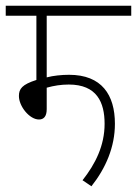

<svg xmlns="http://www.w3.org/2000/svg" viewBox="-20 -642 478 670"><path d="M143 -587H438V-622H0V-587H107V-363C57 -347 46 -332 46 -307C46 -271 83 -225 116 -225C132 -225 143 -235 143 -261V-336C168 -343 193 -347 220 -347C318 -347 345 -285 345 -210C345 -134 313 -70 268 -13L299 8C349 -55 381 -129 381 -210C381 -311 335 -381 221 -381C195 -381 166 -378 143 -372Z"/></svg>

Font: Noto Sans Devanagari Condensed ExtraLight
Style: Regular
Weight: 200
Width: 3
Designer: Jelle Bosma - Monotype Design Team
Foundry: Monotype Imaging Inc.
Version: Version 2.004